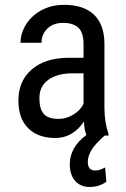

<svg xmlns="http://www.w3.org/2000/svg" viewBox="-20 -558 519 790"><path d="M335.4 -2.4Q327.1 -22.5 325.2 -57.6Q279.3 9.8 208 9.8Q136.2 9.8 95.9 -30.5Q55.7 -70.8 55.7 -144Q55.7 -224.6 110.4 -272Q165 -319.3 260.3 -320.3H323.7V-376.5Q323.7 -423.8 302.7 -443.8Q281.7 -463.9 238.8 -463.9Q199.7 -463.9 175.3 -440.7Q150.9 -417.5 150.9 -381.8H64.5Q64.5 -422.4 88.4 -459.2Q112.3 -496.1 152.8 -517.1Q193.4 -538.1 243.2 -538.1Q324.2 -538.1 366.5 -497.8Q408.7 -457.5 409.7 -380.4V-113.8Q410.2 -52.7 426.3 -7.8V0H410.2Q371.6 34.2 356.4 59.3Q341.3 84.5 341.3 108.4Q341.3 143.6 372.1 143.6Q390.6 143.6 412.6 130.9L417.5 189.9Q387.2 211.4 349.1 211.4Q311.5 211.4 289.3 186.3Q267.1 161.1 267.1 118.7Q267.1 47.4 335.4 -2.4ZM221.2 -68.8Q252.9 -68.8 281.7 -86.4Q310.5 -104 323.7 -130.4V-256.3H274.9Q213.4 -255.4 177.7 -228.8Q142.1 -202.1 142.1 -154.3Q142.1 -109.4 160.2 -89.1Q178.2 -68.8 221.2 -68.8Z"/></svg>

Font: Roboto Condensed
Style: Regular
Weight: 400
Designer: Google
Version: Version 2.001047; 2015